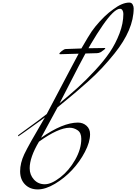

<svg xmlns="http://www.w3.org/2000/svg" viewBox="-20 -1448 1056 1488"><path d="M282 -350Q210 -229 210 -144Q210 -93 243 -56.5Q276 -20 327 -20Q378 -20 446.5 -73Q515 -126 562.5 -209.5Q610 -293 610 -372Q610 -419 581.5 -438.5Q553 -458 520 -458Q432 -458 282 -350ZM328 -538Q124 -391 123 -392Q120 -392 120 -396Q120 -400 126 -404Q307 -535 342 -564L516 -894Q528 -916 562.5 -981.5Q597 -1047 612 -1074.5Q627 -1102 660 -1156Q692 -1210 718 -1241Q790 -1329 858 -1376Q927 -1428 982 -1428Q1000 -1428 1008 -1413Q1016 -1398 1016 -1384Q1016 -1218 867 -1033Q817 -971 772 -923Q728 -875 660 -814Q576 -738 426 -616L298 -380Q467 -498 584 -498Q623 -498 650.5 -473.5Q678 -449 678 -408Q678 -347 638 -270.5Q598 -194 538.5 -130.5Q479 -67 406 -23.5Q333 20 272.5 20Q212 20 174 -18.5Q136 -57 136 -120.5Q136 -184 168 -252.5Q200 -321 328 -538ZM442 -648Q524 -716 585.5 -771.5Q647 -827 716.5 -902Q786 -977 831 -1043.5Q876 -1110 906 -1188.5Q936 -1267 936 -1340Q936 -1357 929 -1368.5Q922 -1380 910 -1380Q865 -1380 776 -1251.5Q687 -1123 588 -932ZM792 -1076Q796 -1076 796 -1073Q796 -1070 786 -1062Q776 -1054 761 -1044Q745 -1036 732 -1036Q464 -1028 452 -1028Q450 -1028 448 -1028Q440 -1028 440 -1030Q440 -1038 459 -1053Q478 -1068 490 -1068Q666 -1076 792 -1076Z"/></svg>

Font: Miama
Style: Regular
Weight: 400
Italic angle: 16.5°
Designer: Linus Romer
Foundry: Linus Romer
Version: 0.32